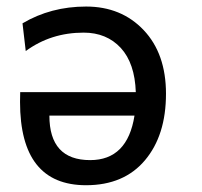

<svg xmlns="http://www.w3.org/2000/svg" viewBox="-20 -543 605 575"><path d="M237.8 -523.4Q343.3 -523.4 410.2 -452.9Q477.1 -382.3 477.1 -262.2Q477.1 -137.7 414.1 -63Q351.1 11.7 237.8 11.7Q40 11.7 40 -237.8Q40 -260.3 40.5 -267.1H386.7Q383.8 -353.5 341.8 -399.4Q299.3 -445.3 230.5 -445.3Q132.3 -445.3 57.1 -390.1L47.4 -473.1Q132.3 -523.4 237.8 -523.4ZM127.9 -196.8Q127.9 -63.5 250 -63.5Q361.8 -63.5 382.8 -196.8Z"/></svg>

Font: Cadman
Style: Regular
Weight: 400
Designer: Paul James MIller
Foundry: High-Logic / Made with FontCreator
Version: Version 2.114;March 28, 2021;FontCreator 13.0.0.2683 64-bit